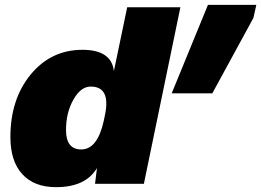

<svg xmlns="http://www.w3.org/2000/svg" viewBox="-20 -760 1080 794"><path d="M1040 -740 1028 -686 858 -374H690L840 -740ZM23 -193Q23 -350 107 -452Q191 -554 321 -554Q441 -554 451 -466L506 -730H726L575 0H373L381 -65Q334 14 212 14Q121 14 72 -40Q23 -94 23 -193ZM253 -222Q253 -142 316 -142Q383 -142 409 -260L415 -289Q437 -402 355 -402Q314 -402 283.5 -348Q253 -294 253 -222Z"/></svg>

Font: Nacelle Black
Style: Italic
Weight: 900
Italic angle: -12°
Designer: Sora Sagano
Foundry: Sora Sagano
Version: Version 1.000;FEAKit 1.0